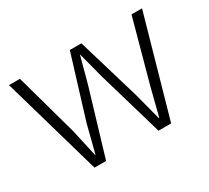

<svg xmlns="http://www.w3.org/2000/svg" viewBox="-101 -630 859 790"><g transform="rotate(-30 328.5 -235.0)"><path d="M11 -470H63L145 -174L174 -44H176L209 -174L300 -470H355L443 -174L477 -44H479L512 -174L593 -470H643L510 0H450L360 -308L327 -434L293 -308L201 0H146Z"/></g></svg>

Font: Mukta Malar ExtraLight
Style: Regular
Weight: 275
Designer: Aadarsh Rajan, Girish Dalvi, Yashodeep Gholap
Foundry: Ek Type
Version: Version 2.538;PS 1.000;hotconv 16.6.51;makeotf.lib2.5.65220;